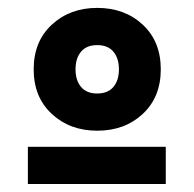

<svg xmlns="http://www.w3.org/2000/svg" viewBox="-20 -808 488 484"><path d="M225.1 -788.1Q294.4 -788.1 339.8 -745.8Q385.3 -703.6 385.3 -633.3Q385.3 -563 339.8 -520.8Q294.4 -478.5 225.1 -478.5Q156.2 -478.5 110.6 -520.8Q64.9 -563 64.9 -633.3Q64.9 -703.6 110.6 -745.8Q156.2 -788.1 225.1 -788.1ZM225.1 -572.3Q252 -572.3 265.9 -588.9Q279.8 -605.5 279.8 -633.3Q279.8 -661.1 265.9 -677.7Q252 -694.3 225.1 -694.3Q198.2 -694.3 184.3 -677.7Q170.4 -661.1 170.4 -633.3Q170.4 -605.5 184.3 -588.9Q198.2 -572.3 225.1 -572.3ZM50.3 -344.2V-438H397.9V-344.2Z"/></svg>

Font: Giphurs
Style: Bold
Weight: 700
Version: Version 0.920; ttfautohint (v1.8.4.7-5d5b)